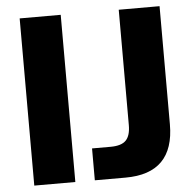

<svg xmlns="http://www.w3.org/2000/svg" viewBox="-52 -781 842 834"><g transform="rotate(-5 369.0 -364.5)"><path d="M64 -729H243V0H64ZM328 -139H409Q456 -139 476 -159.5Q496 -180 496 -226V-729H674V-214Q674 0 462 0H328Z"/></g></svg>

Font: Mona Sans ExtraBold
Style: Regular
Weight: 800
Designer: Deni Anggara
Foundry: GitHub
Version: Version 2.000